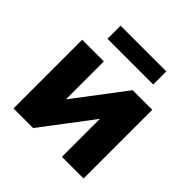

<svg xmlns="http://www.w3.org/2000/svg" viewBox="-183 -853 1004 1004"><g transform="rotate(45 319.0 -351.0)"><path d="M60 0V-508H220V-227L433 -508H578V0H418V-281L205 0ZM150 -605V-702H488V-605Z"/></g></svg>

Font: Mulish Black
Style: Regular
Weight: 900
Designer: Vernon Adams
Foundry: Vernon Adams
Version: Version 3.603; ttfautohint (v1.8.3)